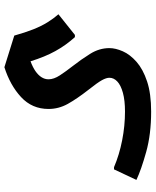

<svg xmlns="http://www.w3.org/2000/svg" viewBox="63 -559 708 874"><g transform="rotate(-90 417.0 -122.0)"><path d="M346 212Q243 212 162.5 189.5Q82 167 35 145L83 43H93Q149 67 215 80Q281 93 346 93Q397 93 431.5 83.5Q466 74 483 58Q500 42 500 22Q500 8 489 -12Q478 -32 447 -71Q404 -126 381 -167.5Q358 -209 358 -255Q358 -330 412 -380Q466 -430 548 -456L692 -411Q706 -361 720.5 -324.5Q735 -288 752 -260.5Q769 -233 789 -210L695 -135H685Q648 -176 621.5 -224Q595 -272 575 -337Q548 -327 530 -314.5Q512 -302 502.5 -287Q493 -272 493 -255Q493 -231 511 -203.5Q529 -176 554 -144Q583 -107 609 -65.5Q635 -24 635 22Q635 50 620.5 83Q606 116 572.5 145.5Q539 175 483.5 193.5Q428 212 346 212Z"/></g></svg>

Font: Fustat ExtraBold
Style: Regular
Weight: 800
Designer: Mohamed Gaber, Khaled Hosny, Laura Garcia Mut
Foundry: Kief Type Foundry, Alif Type Foundry, Hard Type Foundry
Version: Version 1.007